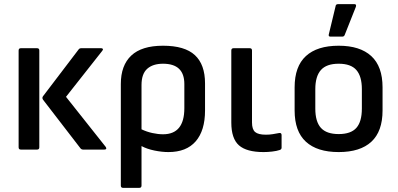

<svg xmlns="http://www.w3.org/2000/svg" viewBox="-20 -723 1926 928"><path d="M382 0Q374 0 369 -6L188 -241Q182 -250 188 -258L360 -484Q364 -490 373 -490H469Q475 -490 477 -486.5Q479 -483 474 -477L299 -255L491 -13Q495 -7 493 -3.5Q491 0 484 0ZM81 0Q70 0 70 -11V-479Q70 -490 81 -490H159Q170 -490 170 -479V-11Q170 0 159 0Z M575 185Q564 185 564 174V-317Q564 -407 614.5 -454.5Q665 -502 768 -502Q873 -502 922 -456.5Q971 -411 971 -320V-189Q971 -92 926 -40Q881 12 794 12Q762 12 726 4.5Q690 -3 664 -17V174Q664 185 653 185ZM664 -312V-98Q689 -86 716.5 -80Q744 -74 768 -74Q871 -74 871 -200V-317Q871 -415 768 -415Q719 -415 691.5 -390.5Q664 -366 664 -312Z M1254 12Q1172 12 1135 -20.5Q1098 -53 1098 -131V-479Q1098 -490 1109 -490H1187Q1198 -490 1198 -479V-131Q1198 -98 1213 -85Q1228 -72 1265 -72Q1283 -72 1298 -74.5Q1313 -77 1329 -80Q1341 -82 1341 -70V-9Q1341 -1 1332 2Q1317 7 1295.5 9.5Q1274 12 1254 12Z M1617 12Q1513 12 1458.5 -38Q1404 -88 1404 -189V-301Q1404 -402 1458.5 -452Q1513 -502 1617 -502Q1720 -502 1774.5 -452Q1829 -402 1829 -301V-189Q1829 -88 1775 -38Q1721 12 1617 12ZM1617 -75Q1676 -75 1702.5 -105Q1729 -135 1729 -198V-292Q1729 -354 1702.5 -384.5Q1676 -415 1617 -415Q1558 -415 1531 -384.5Q1504 -354 1504 -292V-198Q1504 -135 1531 -105Q1558 -75 1617 -75ZM1577 -546Q1567 -546 1569 -556L1602 -693Q1603 -703 1614 -703H1693Q1704 -703 1700 -690L1646 -554Q1643 -546 1634 -546Z"/></svg>

Font: Sofia Sans SemiBold
Style: Regular
Weight: 600
Designer: Botio Nikoltchev, Ani Petrova
Foundry: lettersoup
Version: Version 4.101; ttfautohint (v1.8.4.7-5d5b)